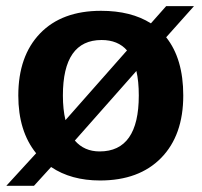

<svg xmlns="http://www.w3.org/2000/svg" viewBox="-20 -573 651 620"><path d="M571.8 -264.6Q571.8 -136.2 500.5 -63.2Q429.2 9.8 303.2 9.8Q209.5 9.8 145 -33.7L89.8 26.9H0.5L96.7 -78.1Q39.1 -149.4 39.1 -264.6Q39.1 -392.1 109.4 -465.1Q179.7 -538.1 306.2 -538.1Q403.3 -538.1 467.3 -497.6L516.6 -553.2H606.4L516.6 -452.6Q571.8 -383.3 571.8 -264.6ZM183.1 -264.6Q183.1 -219.7 191.4 -185.1L390.1 -410.2Q360.8 -443.8 308.1 -443.8Q183.1 -443.8 183.1 -264.6ZM428.2 -264.6Q428.2 -310.5 420.4 -343.8L221.7 -119.1Q252 -84 301.8 -84Q428.2 -84 428.2 -264.6Z"/></svg>

Font: TypoPRO Liberation Sans
Style: Bold
Weight: 700
Designer: Steve Matteson
Foundry: Ascender Corporation
Version: Version 2.00.1